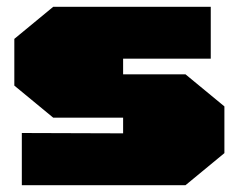

<svg xmlns="http://www.w3.org/2000/svg" viewBox="-20 -543 700 563"><path d="M44 0V-153L341 -152V-198H136L22 -292V-429L136 -523H598V-371H341V-325H524L638 -231V-94L524 0Z"/></svg>

Font: Tomorrow Black
Style: Regular
Weight: 900
Designer: Tony de Marco, Monica Rizzolli
Foundry: Just in Type
Version: Version 2.002